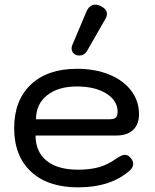

<svg xmlns="http://www.w3.org/2000/svg" viewBox="-20 -796 668 826"><path d="M41 -245Q41 -364 112.5 -432Q184 -500 311 -500Q389 -500 449.5 -475.5Q510 -451 544 -406.5Q578 -362 578 -305Q578 -261 552.5 -237Q527 -213 480 -213H133Q133 -143 180.5 -104.5Q228 -66 316 -66Q368 -66 406.5 -77Q445 -88 479 -113Q504 -130 517 -130Q529 -130 539 -120Q553 -106 553 -91Q553 -76 539 -63Q457 10 316 10Q186 10 113.5 -57.5Q41 -125 41 -245ZM452 -283Q470 -283 478 -290Q486 -297 486 -315Q486 -363 437.5 -393.5Q389 -424 311 -424Q230 -424 182.5 -386Q135 -348 135 -283ZM288 -588Q288 -595 291 -602L351 -744Q364 -776 390 -776Q400 -776 414 -770Q440 -756 440 -736Q440 -726 433 -714L354 -576Q342 -557 321 -557Q314 -557 306 -560Q288 -569 288 -588Z"/></svg>

Font: Kodchasan Medium
Style: Regular
Weight: 500
Designer: Katatrad Aksorn Co.,Ltd.
Foundry: Cadson Demak Co.,Ltd.
Version: Version 1.000; ttfautohint (v1.6)